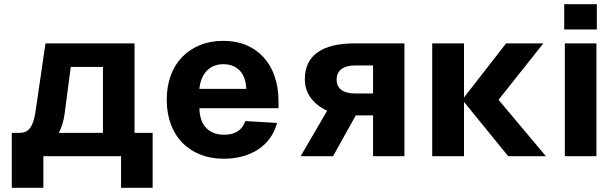

<svg xmlns="http://www.w3.org/2000/svg" viewBox="-20 -742 2918 912"><path d="M36 150V-111H74Q106 -111 123 -134Q140 -157 148 -207L196 -536H619V-111H705V150H555V0H186V150ZM287 -202Q279 -146 259 -111H469V-424H316Z M1042 12Q981 12 931 -8Q881 -28 845.5 -64.5Q810 -101 791 -153Q772 -205 772 -268Q772 -331 791 -383Q810 -435 845.5 -471.5Q881 -508 930.5 -528Q980 -548 1041 -548Q1101 -548 1149 -528Q1197 -508 1231.5 -470.5Q1266 -433 1284.5 -379.5Q1303 -326 1303 -258V-228H927Q929 -164 960.5 -133Q992 -102 1045 -102Q1083 -102 1108.5 -118Q1134 -134 1145 -167L1296 -158Q1274 -77 1206.5 -32.5Q1139 12 1042 12ZM1150 -320Q1147 -379 1117.5 -408Q1088 -437 1041 -437Q993 -437 963 -406.5Q933 -376 927 -320Z M1408 0 1534 -216Q1483 -240 1455.5 -278Q1428 -316 1428 -366Q1428 -450 1488 -493Q1548 -536 1666 -536H1901V0H1752V-194H1670L1562 0ZM1752 -298V-431H1666Q1624 -431 1601.5 -413.5Q1579 -396 1579 -364Q1579 -332 1601.5 -315Q1624 -298 1666 -298Z M2394 0 2184 -258V0H2033V-536H2184V-279L2384 -536H2561L2348 -268L2573 0Z M2663 0V-536H2813V0ZM2660 -602V-722H2815V-602Z"/></svg>

Font: Geist
Style: Bold
Weight: 400
Designer: Basement.studio, Andrés Briganti, Mateo Zaragoza
Foundry: Basement.studio, Vercel, Andrés Briganti, Guido Ferreyra, Mateo Zaragoza
Version: Version 1.401